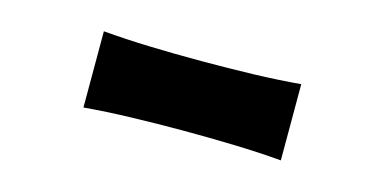

<svg xmlns="http://www.w3.org/2000/svg" viewBox="-33 -923 746 373"><g transform="rotate(15 340.5 -736.5)"><path d="M142.1 -660.2V-813.5Q187 -809.6 236.6 -808.1Q286.1 -806.6 340.3 -806.6Q394.5 -806.6 444.6 -808.1Q494.6 -809.6 539.1 -813.5V-660.2Q494.6 -664.1 444.6 -665.5Q394.5 -667 340.3 -667Q286.1 -667 236.6 -665.5Q187 -664.1 142.1 -660.2Z"/></g></svg>

Font: Pinar-DS4-FD ExtraBold
Style: Regular
Weight: 800
Designer: Amin Abedi
Version: Version 3.000